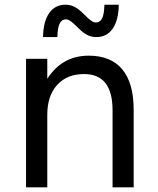

<svg xmlns="http://www.w3.org/2000/svg" viewBox="-20 -797 674 817"><path d="M548.8 -330.1V0H459V-327.1Q459 -404.8 428.7 -443.4Q398.4 -481.9 337.9 -481.9Q265.1 -481.9 223.1 -435.5Q181.2 -389.2 181.2 -309.1V0H90.8V-546.9H181.2V-461.9Q213.4 -511.2 257.1 -535.6Q300.8 -560.1 357.9 -560.1Q452.1 -560.1 500.5 -501.7Q548.8 -443.4 548.8 -330.1ZM322.3 -668.9 294.4 -695.8Q283.7 -705.6 275.6 -710.2Q267.6 -714.8 261.2 -714.8Q242.7 -714.8 233.9 -697Q225.1 -679.2 224.1 -639.2H163.1Q164.1 -705.1 189 -741Q213.9 -776.9 258.3 -776.9Q276.9 -776.9 292.5 -770Q308.1 -763.2 326.2 -747.1L354 -720.2Q364.7 -710.4 372.8 -705.8Q380.9 -701.2 387.2 -701.2Q405.8 -701.2 414.6 -719Q423.3 -736.8 424.3 -776.9H485.4Q484.4 -710.9 459.5 -675Q434.6 -639.2 390.1 -639.2Q371.6 -639.2 356 -646Q340.3 -652.8 322.3 -668.9Z"/></svg>

Font: Pangururan
Style: Regular
Weight: 400
Designer: Uli Kozok
Foundry: Michael Everson and Uli Kozok
Version: Version 1.005